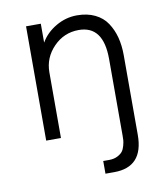

<svg xmlns="http://www.w3.org/2000/svg" viewBox="-78 -561 700 807"><g transform="rotate(-10 272.5 -158.0)"><path d="M307.1 180.2V126H332Q353 126 367.9 118.4Q382.8 110.8 389.9 101.6Q397 92.3 400.9 77.4Q404.8 62.5 405.3 54.7Q405.8 46.9 405.8 35.2V-292Q405.8 -434.1 300.8 -434.1Q237.8 -434.1 193.4 -388.4Q148.9 -342.8 148.9 -279.8V0H85.9V-487.8H148.9V-407.2Q171.4 -446.3 213.9 -471.2Q256.3 -496.1 304.2 -496.1Q348.1 -496.1 380.9 -480.2Q413.6 -464.4 432.4 -436Q451.2 -407.7 460.2 -373Q469.2 -338.4 469.2 -296.9V43Q469.2 180.2 344.2 180.2Z"/></g></svg>

Font: HK Grotesk Light
Style: Regular
Weight: 300
Designer: Alfredo Marco Pradil and Stefan Peev
Foundry: Hanken Design Co.
Version: Version 1.045;PS 001.045;hotconv 1.0.88;makeotf.lib2.5.64775